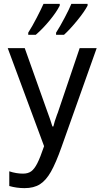

<svg xmlns="http://www.w3.org/2000/svg" viewBox="-20 -963 540 993"><path d="M28 -1V-77Q64 -65 99 -65Q125 -65 141.5 -77Q158 -89 173 -118.5Q188 -148 208 -207L20 -714H108L219 -402Q242 -340 251 -309H256Q261 -332 275 -370Q278 -376 285 -398L392 -714H480L298 -202Q269 -120 243.5 -75Q218 -30 186.5 -10Q155 10 107 10Q66 10 28 -1ZM126 -794Q147 -827 170 -871.5Q193 -916 205 -943H289V-934Q272 -900 236.5 -857Q201 -814 165 -783H126ZM270 -794Q290 -825 314.5 -871.5Q339 -918 349 -943H433V-934Q417 -903 379 -856.5Q341 -810 311 -783H270Z"/></svg>

Font: Noto Sans Mono UI Cond
Style: Regular
Weight: 400
Width: 3
Monospace: yes
Designer: Monotype Design team
Foundry: Monotype Imaging Inc.
Version: Version 1.000